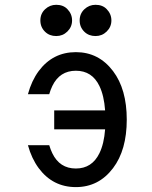

<svg xmlns="http://www.w3.org/2000/svg" viewBox="-20 -762 626 792"><path d="M374 -742.2Q402.8 -742.2 419.9 -724.6Q439.5 -704.6 439.5 -677.7Q439.5 -650.9 419.9 -631.8Q400.9 -613.3 374 -613.3Q346.2 -613.3 328.1 -630.9Q308.6 -649.9 308.6 -677.7Q308.6 -705.6 328.1 -723.9Q347.7 -742.2 374 -742.2ZM211.9 -742.2Q240.7 -742.2 257.8 -724.6Q277.3 -704.6 277.3 -677.7Q277.3 -650.9 257.8 -631.8Q238.8 -613.3 211.9 -613.3Q184.1 -613.3 166 -630.9Q146.5 -649.9 146.5 -677.7Q146.5 -705.6 166 -723.9Q185.5 -742.2 211.9 -742.2ZM95.2 -163.1H183.1Q188.5 -145 195.8 -129.9Q226.1 -66.9 293 -66.9Q359.4 -66.9 390.1 -129.9Q409.2 -168.9 413.6 -228.5H203.6V-306.6H413.6Q409.2 -367.7 390.1 -407.2Q359.9 -470.2 293 -470.2Q226.1 -470.2 195.8 -407.2Q188.5 -392.1 183.1 -373.5H95.2Q110.4 -429.2 139.6 -468.8Q197.8 -546.9 293 -546.9Q387.2 -546.9 446.3 -468.8Q502.9 -394 502.9 -268.6Q502.9 -143.1 446.3 -68.4Q387.2 9.8 293 9.8Q197.8 9.8 139.6 -68.4Q110.4 -107.9 95.2 -163.1Z"/></svg>

Font: Consola Mono
Style: Book
Weight: 400
Monospace: yes
Designer: Wojciech Kalinowski "wmk69" (wmk69@o2.pl)
Foundry: Wojciech Kalinowski "wmk69" (wmk69@o2.pl)
Version: Version 2.1.0